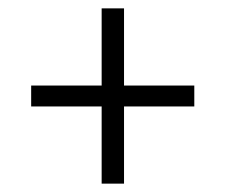

<svg xmlns="http://www.w3.org/2000/svg" viewBox="-20 -541 539 459"><path d="M276.5 -521V-102H223V-521ZM444.5 -286.5H54.5V-336.5H444.5Z"/></svg>

Font: Anek Devanagari Medium Light
Style: Regular
Weight: 300
Version: Version 1.003